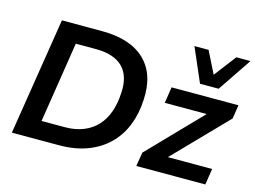

<svg xmlns="http://www.w3.org/2000/svg" viewBox="-101 -937 1483 1115"><g transform="rotate(15 640.5 -380.0)"><path d="M46 0 158 -705H398Q570 -705 657.5 -621Q745 -537 736 -382Q732 -297 704 -227Q676 -157 624.5 -106.5Q573 -56 499 -28Q425 0 329 0ZM195 -110H333Q398 -110 447 -130Q496 -150 529 -186.5Q562 -223 579.5 -273.5Q597 -324 600 -386Q607 -489 554 -542Q501 -595 392 -595H271ZM794 0 808 -84 1140 -427V-397H859L874 -494H1276L1263 -411L926 -64V-97H1224L1209 0ZM1028 -557 940 -760H1025L1091 -628L1192 -760H1277L1140 -557Z"/></g></svg>

Font: Nunito Sans 10pt
Style: Bold Italic
Weight: 700
Italic angle: -9°
Designer: Vernon Adams
Foundry: Vernon Adams
Version: Version 3.101;gftools[0.9.27]